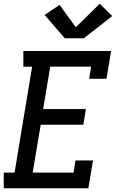

<svg xmlns="http://www.w3.org/2000/svg" viewBox="-21 -1008 641 1028"><path d="M-1 0V-84H57L151 -651H104V-735H574L549 -586H456L467 -651H248L210 -424H439L425 -340H197L154 -84H373L383 -149H477L452 0ZM326 -803 218 -928 298 -982 385 -862 513 -988 580 -922 428 -803Z"/></svg>

Font: Iosevka Etoile Medium Oblique
Style: Regular
Weight: 500
Italic angle: -9°
Designer: Belleve Invis
Foundry: Belleve Invis
Version: Version 15.5.2; ttfautohint (v1.8.4)